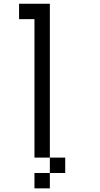

<svg xmlns="http://www.w3.org/2000/svg" viewBox="-20 -937 540 1040"><path d="M333.3 -83.3V0H250V-83.3ZM83.3 -916.7H250V-83.3H166.7V-833.3H83.3ZM166.7 83.3V0H250V83.3Z"/></svg>

Font: GalmuriMono11 Regular
Style: Regular
Weight: 400
Designer: Lee Minseo (quiple)
Version: Version 2.399;hotconv 1.1.1;makeotfexe 2.6.0 DEVELOPMENT